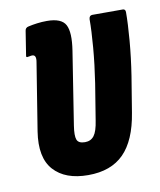

<svg xmlns="http://www.w3.org/2000/svg" viewBox="-64 -552 509 611"><g transform="rotate(-10 190.5 -247.0)"><path d="M173 6Q99 6 62 -35Q25 -76 38 -159L73 -377Q77 -400 63 -400Q59 -400 55.5 -399Q52 -398 49 -398Q42 -396 44 -404L56 -480Q57 -491 68 -493Q81 -496 96.5 -498Q112 -500 128 -500Q175 -500 188 -475.5Q201 -451 192 -393L155 -157Q150 -125 155 -112Q160 -99 181 -99Q200 -99 210.5 -113Q221 -127 226 -161L245 -278Q254 -337 258.5 -391Q263 -445 263 -482Q264 -494 274 -494H372Q381 -494 381 -484Q381 -447 376.5 -393Q372 -339 363 -281L344 -165Q330 -78 288.5 -36Q247 6 173 6Z"/></g></svg>

Font: Sofia Sans Extra Condensed ExtraBold
Style: Italic
Weight: 800
Italic angle: -9°
Designer: Botio Nikoltchev, Ani Petrova
Foundry: lettersoup
Version: Version 4.101; ttfautohint (v1.8.4.7-5d5b)